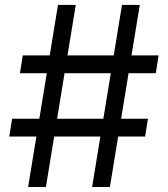

<svg xmlns="http://www.w3.org/2000/svg" viewBox="-20 -747 671 767"><path d="M17 -201.7 28.4 -272.7H137.1L166.9 -454.5H59.7L71 -525.6H178.6L211.6 -727.3H282.7L249.6 -525.6H434.3L467.3 -727.3H538.4L505.3 -525.6H613.6L602.3 -454.5H493.6L463.8 -272.7H571L559.7 -201.7H452.1L419 0H348L381 -201.7H196.4L163.4 0H92.3L125.4 -201.7ZM208.1 -272.7H392.8L422.6 -454.5H237.9Z"/></svg>

Font: Inter P
Style: Regular
Weight: 400
Designer: Rasmus Andersson
Foundry: rsms
Version: Version 3.018;git-588b23468